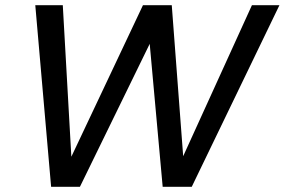

<svg xmlns="http://www.w3.org/2000/svg" viewBox="-20 -720 1097 740"><path d="M288 0H177L116 -700H222L255 -116L531 -700H642L686 -118L951 -700H1057L719 0H607L557 -551Z"/></svg>

Font: Albert Sans Medium
Style: Italic
Weight: 500
Italic angle: -11.25°
Designer: Andreas Rasmussen
Foundry: a.Foundry
Version: Version 1.025